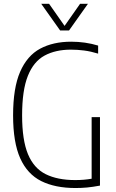

<svg xmlns="http://www.w3.org/2000/svg" viewBox="-20 -964 598 990"><path d="M369.5 5.5Q264.5 5.5 192.8 -30.2Q121 -66 84.2 -148Q47.5 -230 47.5 -369Q47.5 -510.5 83.8 -593.8Q120 -677 187 -713Q254 -749 347 -749Q419.5 -749 486 -729V-687.5Q448.5 -699 414.2 -703.5Q380 -708 345.5 -708Q266.5 -708 210 -677.5Q153.5 -647 123.8 -573Q94 -499 94 -369Q94 -242 124.2 -169.2Q154.5 -96.5 215.5 -66Q276.5 -35.5 368 -35.5Q413.5 -35.5 452.5 -42.5V-360H495.5V-7Q458.5 0 429 2.8Q399.5 5.5 369.5 5.5ZM290 -807 192.5 -944.5H233L313 -830.5L393 -944.5H433.5L336 -807Z"/></svg>

Font: Encode Sans Condensed Condensed ExtraLight
Style: Regular
Weight: 200
Width: 3
Designer: Multiple Designers
Foundry: Impallari Type
Version: Version 3.000; ttfautohint (v1.8.3) -l 8 -r 50 -G 200 -x 14 